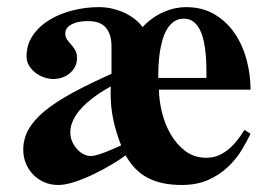

<svg xmlns="http://www.w3.org/2000/svg" viewBox="-20 -509 760 544"><path d="M689.9 -129.9Q679.7 -108.9 664.6 -83.7Q649.4 -58.6 626.5 -36.6Q603.5 -14.6 571.3 0.2Q539.1 15.1 494.1 15.1Q438.5 15.1 399.9 -4.4Q361.3 -23.9 335.9 -68.8Q320.3 -57.1 295.7 -42.5Q271 -27.8 244.1 -14.9Q217.3 -2 190.9 6.6Q164.6 15.1 145 15.1Q123 15.1 105 7.1Q86.9 -1 73.7 -14.6Q60.5 -28.3 53.2 -46.4Q45.9 -64.5 45.9 -85Q45.9 -115.7 60.8 -142.3Q75.7 -168.9 106.4 -194.3Q137.2 -219.7 184.3 -245.4Q231.4 -271 295.9 -299.8V-377.9Q295.9 -411.1 280.3 -430.2Q264.6 -449.2 230 -449.2Q219.7 -449.2 208.3 -447.8Q196.8 -446.3 187.3 -442.1Q177.7 -438 171.4 -431.2Q165 -424.3 165 -414.1Q165 -403.8 170.2 -396.7Q175.3 -389.6 181.6 -382.6Q188 -375.5 193.1 -366.9Q198.2 -358.4 198.2 -345.2Q198.2 -331.1 192.6 -320.1Q187 -309.1 177.7 -301.3Q168.5 -293.5 156.2 -289.3Q144 -285.2 130.9 -285.2Q119.1 -285.2 105.7 -289.6Q92.3 -293.9 81.1 -302.5Q69.8 -311 62.5 -322.8Q55.2 -334.5 55.2 -349.1Q55.2 -382.8 73.2 -408.9Q91.3 -435.1 120.1 -452.6Q148.9 -470.2 185.5 -479.5Q222.2 -488.8 259.8 -488.8Q282.2 -488.8 301.8 -483.6Q321.3 -478.5 337.2 -470.5Q353 -462.4 365 -452.4Q377 -442.4 383.8 -432.1Q397 -446.3 412.1 -457Q427.2 -467.8 443.4 -474.9Q459.5 -481.9 475.6 -485.4Q491.7 -488.8 506.8 -488.8Q554.2 -488.8 588.6 -468Q623 -447.3 645.5 -413.8Q668 -380.4 679 -338.6Q689.9 -296.9 689.9 -254.9H430.2Q430.7 -225.1 438.7 -191.4Q446.8 -157.7 463.4 -128.9Q480 -100.1 505.1 -81.1Q530.3 -62 564.9 -62Q584.5 -62 600.6 -69.3Q616.7 -76.7 629.9 -88.1Q643.1 -99.6 653.6 -113.5Q664.1 -127.4 672.9 -141.1ZM564.9 -288.1Q564.9 -302.2 564.7 -320.1Q564.5 -337.9 562.7 -356.7Q561 -375.5 557.1 -393.3Q553.2 -411.1 546.1 -425Q539.1 -439 528.1 -447.5Q517.1 -456.1 501 -456.1Q484.4 -456.1 472.4 -447.5Q460.4 -439 452.4 -424.8Q444.3 -410.6 439.5 -392.6Q434.6 -374.5 432.1 -356Q429.7 -337.4 429 -319.6Q428.2 -301.8 428.2 -288.1ZM293.9 -264.2Q287.1 -260.3 275.9 -253.7Q264.6 -247.1 252 -238Q239.3 -229 226.3 -217.8Q213.4 -206.5 202.9 -193.4Q192.4 -180.2 185.8 -165Q179.2 -149.9 179.2 -133.8Q179.2 -121.1 184.1 -109.1Q189 -97.2 197.3 -87.6Q205.6 -78.1 216.1 -72.5Q226.6 -66.9 237.8 -66.9Q245.1 -66.9 257.1 -70.6Q269 -74.2 281.5 -79.1Q293.9 -84 305.4 -89.1Q316.9 -94.2 323.2 -97.2Q309.1 -132.3 301.3 -168.5Q293.5 -204.6 293.5 -242.7Q293.5 -248 293.5 -253.4Q293.5 -258.8 293.9 -264.2Z"/></svg>

Font: Tai Heritage Pro
Style: Bold
Weight: 700
Designer: Faah Baccam, Walt Agee, Victor Gaultney, Annie Olsen, Eric Hays
Foundry: SIL International
Version: Version 2.600